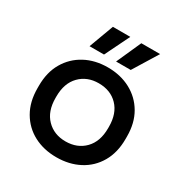

<svg xmlns="http://www.w3.org/2000/svg" viewBox="-165 -824 921 965"><g transform="rotate(30 295.5 -341.0)"><path d="M40 -239V-254Q40 -332 73 -388.5Q106 -445 163.5 -476Q221 -507 295 -507Q369 -507 427 -476Q485 -445 518 -388.5Q551 -332 551 -254V-239Q551 -161 518 -104Q485 -47 427 -16.5Q369 14 295 14Q221 14 163.5 -16.5Q106 -47 73 -104Q40 -161 40 -239ZM448 -242V-251Q448 -328 406 -371.5Q364 -415 295 -415Q228 -415 185.5 -371.5Q143 -328 143 -251V-242Q143 -165 185.5 -121.5Q228 -78 295 -78Q363 -78 405.5 -121.5Q448 -165 448 -242ZM315 -553 379 -696H488L400 -553ZM214 -696H315L245 -553H161Z"/></g></svg>

Font: Space Grotesk Frontify Medium
Style: Regular
Weight: 500
Designer: Florian Karsten
Version: Version 2.000